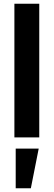

<svg xmlns="http://www.w3.org/2000/svg" viewBox="-20 -735 287 1027"><path d="M57 0V-715H190V0ZM64 272V60H187L145 272Z"/></svg>

Font: Radio Canada Big SemiBold
Style: Regular
Weight: 600
Designer: Étienne Aubert Bonn
Foundry: Coppers and Brasses
Version: Version 1.001